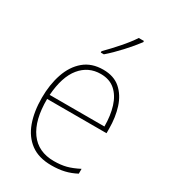

<svg xmlns="http://www.w3.org/2000/svg" viewBox="-189 -861 859 966"><g transform="rotate(30 240.5 -377.5)"><path d="M253 -538Q315 -538 353 -504.5Q391 -471 408.5 -416Q426 -361 426 -295V-269H81Q80 -146 127.5 -80.5Q175 -15 266 -15Q306 -15 337 -23Q368 -31 407 -51V-23Q375 -6 341.5 2Q308 10 266 10Q192 10 145.5 -24.5Q99 -59 77 -120Q55 -181 55 -261Q55 -338 76.5 -401Q98 -464 142 -501Q186 -538 253 -538ZM253 -513Q181 -513 135.5 -457.5Q90 -402 82 -293H400Q400 -356 384.5 -406Q369 -456 336.5 -484.5Q304 -513 253 -513ZM357 -758Q331 -723 291.5 -680Q252 -637 216 -606H198V-614Q232 -648 268 -689Q304 -730 327 -765H357Z"/></g></svg>

Font: Noto Sans Myanmar SemiCondensed Thin
Style: Regular
Weight: 100
Width: 4
Designer: Monotype Design Team
Foundry: Monotype Imaging Inc.
Version: Version 2.107; ttfautohint (v1.8.4.7-5d5b)